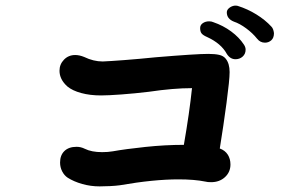

<svg xmlns="http://www.w3.org/2000/svg" viewBox="-20 -776 1040 684"><path d="M801 -190Q801 -163 781.5 -145Q762 -127 732 -127Q719 -127 712 -129Q673 -137 616 -137Q527 -137 407 -116Q392 -114 372 -113Q352 -112 335 -112Q303 -112 273 -120.5Q243 -129 221 -143Q209 -151 201.5 -165.5Q194 -180 194 -197Q194 -223 209.5 -238Q225 -253 253 -253Q268 -253 282 -246Q306 -234 344 -234Q365 -234 382 -237Q427 -245 497.5 -252.5Q568 -260 635 -260Q655 -375 664 -462Q598 -462 510 -449Q460 -443 412.5 -439.5Q365 -436 340 -436Q301 -436 269.5 -444.5Q238 -453 220 -468Q192 -493 192 -524Q192 -547 208 -563.5Q224 -580 248 -580Q263 -580 280 -573Q313 -557 346 -557Q371 -558 423.5 -562Q476 -566 535 -572Q679 -584 722 -584Q746 -584 761 -580.5Q776 -577 784 -567Q798 -550 798 -519Q798 -492 787 -409.5Q776 -327 763 -247Q782 -240 791.5 -225Q801 -210 801 -190ZM896 -638Q880 -658 857 -675Q834 -692 813 -699Q788 -709 788 -732Q788 -741 797 -748Q806 -755 817 -756Q824 -756 827 -755Q862 -744 893.5 -724.5Q925 -705 947 -681Q954 -674 956 -658Q956 -641 946.5 -632.5Q937 -624 924 -624Q907 -624 896 -638ZM788 -584Q768 -621 718 -644Q704 -650 698.5 -656.5Q693 -663 693 -676Q693 -687 702.5 -693.5Q712 -700 725 -700Q734 -700 740 -697Q775 -685 803.5 -664Q832 -643 849 -617Q855 -608 855 -599Q855 -584 844.5 -574.5Q834 -565 819 -565Q800 -565 788 -584Z"/></svg>

Font: Tsukimi Rounded
Style: Bold
Weight: 700
Designer: Takashi Funayama
Foundry: Takashi Funayama
Version: Version 1.032; ttfautohint (v1.8.3)